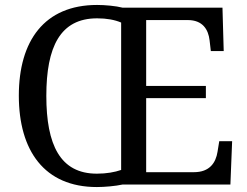

<svg xmlns="http://www.w3.org/2000/svg" viewBox="-20 -745 999 775"><path d="M371 10C402 10 447 6 474 0H910L917 -175H865L858 -132C851 -88 826 -50 763 -50H570V-349H811V-398H570V-664H738C798 -664 821 -626 826 -582L831 -539H883L878 -714H475C448 -721 404 -725 372 -725C159 -725 56 -580 56 -359C56 -137 159 10 371 10ZM371 -44C223 -44 167 -160 167 -358C167 -556 223 -671 372 -671C411 -671 443 -665 469 -654V-59C443 -50 410 -44 371 -44Z"/></svg>

Font: Noto Serif Devanagari
Style: Regular
Weight: 400
Designer: Universal Thirst, Indian Type Foundry and the Monotype Design Team
Foundry: Monotype Imaging Inc.
Version: Version 2.004